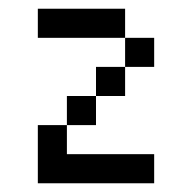

<svg xmlns="http://www.w3.org/2000/svg" viewBox="-20 -1020 440 440"><path d="M66.7 -733.3H133.3V-666.7H333.3V-600H66.7ZM66.7 -933.3V-1000H266.7V-933.3ZM200 -800V-733.3H133.3V-800ZM200 -866.7H266.7V-800H200ZM333.3 -933.3V-866.7H266.7V-933.3Z"/></svg>

Font: Galmuri14 Regular
Style: Regular
Weight: 400
Designer: Lee Minseo (quiple)
Version: Version 2.399;hotconv 1.1.1;makeotfexe 2.6.0 DEVELOPMENT